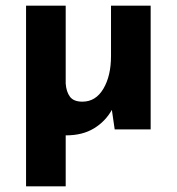

<svg xmlns="http://www.w3.org/2000/svg" viewBox="-20 -457 624 678"><path d="M213 21Q212 21 212 21V201H72V-437H212V-162Q214 -133 227 -115.5Q240 -98 271 -98Q318 -98 345 -143.5Q372 -189 372 -259V-437H512V0H385L375 -69Q352 -28 311.5 -3.5Q271 21 213 21Z"/></svg>

Font: Reem Kufi
Style: Bold
Weight: 700
Designer: Khaled Hosny
Version: Version 1.001